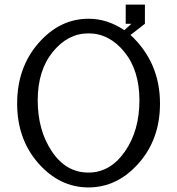

<svg xmlns="http://www.w3.org/2000/svg" viewBox="-20 -798 776 840"><path d="M55 -345Q55 -502 148 -609Q241 -716 368 -716Q449 -716 524 -666L555 -694H530V-778H614V-694L551 -645Q680 -525 680 -345Q680 -189 586.5 -83.5Q493 22 367 22Q241 22 148 -83.5Q55 -189 55 -345ZM367 -43Q462 -43 526 -134.5Q590 -226 590 -359Q590 -490 524 -571Q458 -652 367 -652Q277 -652 211 -571Q145 -490 145 -359Q145 -228 207 -135.5Q269 -43 367 -43Z"/></svg>

Font: CMU Sans Serif
Style: Medium
Weight: 500
Version: Version 0.7.0